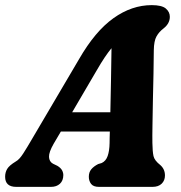

<svg xmlns="http://www.w3.org/2000/svg" viewBox="-49 -729 706 749"><path d="M160.5 -168.5Q141.5 -135.5 142.2 -117Q143 -98.5 157.5 -90.5L175 -82Q188 -74 193 -64.8Q198 -55.5 198 -46Q198 -24.5 184.8 -12.2Q171.5 0 150 0H14.5Q-29 0 -29 -39.5Q-29 -56.5 -21 -70Q-13 -83.5 12.5 -99Q26.5 -106.5 42 -130.8Q57.5 -155 74 -183.5L259.5 -498.5Q322 -607 393.5 -658Q465 -709 543 -709Q582 -709 597.8 -695.8Q613.5 -682.5 613.5 -663.5Q613.5 -637.5 589.5 -618.5Q571.5 -605 561.5 -587Q551.5 -569 551 -533Q551 -494 549.8 -442.5Q548.5 -391 547.5 -338.2Q546.5 -285.5 545.8 -240.8Q545 -196 545.5 -171Q546 -137.5 549.8 -120.2Q553.5 -103 576.5 -85Q594.5 -69 594.5 -44.5Q594.5 -25 581.8 -12.5Q569 0 546 0H337Q315 0 306.2 -11.8Q297.5 -23.5 297.5 -39.5Q297.5 -57 307 -68.5Q316.5 -80 334 -89L347.5 -93Q364 -100.5 371 -120.5Q378 -140.5 378.5 -171Q378.5 -181 378.8 -192.2Q379 -203.5 379.5 -216H188.5ZM328 -454 232.5 -291H381.5Q382.5 -350 384 -415.8Q385.5 -481.5 386 -541Q373.5 -526 359.2 -504.8Q345 -483.5 328 -454Z"/></svg>

Font: Fraunces 144pt S100
Style: Bold Italic
Weight: 700
Italic angle: -16°
Version: Version 1.000; ttfautohint (v1.8.3)